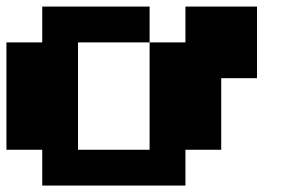

<svg xmlns="http://www.w3.org/2000/svg" viewBox="-20 -576 929 596"><path d="M111.1 -111.1H0V-444.4H111.1V-555.6H444.4V-444.4H555.6V-555.6H777.8V-333.3H666.7V-111.1H555.6V0H111.1ZM444.4 -444.4H222.2V-111.1H444.4Z"/></svg>

Font: Pixeloid Sans
Style: Bold
Weight: 700
Monospace: yes
Designer: GGBot
Version: 0.3